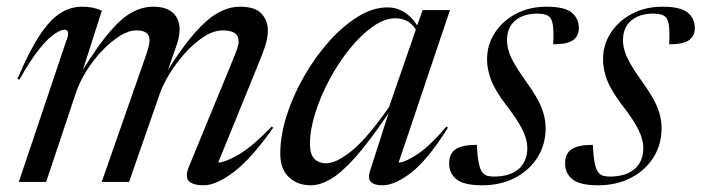

<svg xmlns="http://www.w3.org/2000/svg" viewBox="-20 -542 2090 572"><path d="M794 -161.5Q729 -69.5 676.8 -29.8Q624.5 10 586.5 10Q554.5 10 542.5 -2.8Q530.5 -15.5 543 -46L666.5 -346Q680.5 -380 685.8 -394.8Q691 -409.5 691 -418.5Q691 -451.5 644.5 -451.5Q616 -451.5 586.8 -432.2Q557.5 -413 531.2 -383.8Q505 -354.5 485.5 -322.8Q466 -291 457 -265.5L364.5 0H283L415.5 -379Q425.5 -407.5 425.5 -422.5Q425.5 -451.5 386 -451.5Q363.5 -451.5 337 -435Q310.5 -418.5 284.5 -391.2Q258.5 -364 237.8 -331Q217 -298 206 -265L117.5 0H36L181 -431Q184 -439.5 182.2 -446.5Q180.5 -453.5 172 -453.5Q161.5 -453.5 142.8 -441.2Q124 -429 97.8 -396.8Q71.5 -364.5 37.5 -304.5L32 -307Q66.5 -388.5 97.2 -435.5Q128 -482.5 158.8 -502.2Q189.5 -522 224 -522Q242.5 -522 255.8 -519.2Q269 -516.5 283.5 -510.5L227 -334Q272.5 -407.5 308 -448.5Q343.5 -489.5 374.2 -505.8Q405 -522 436.5 -522Q475 -522 495 -504Q515 -486 515 -454Q515 -433.5 506 -407L480.5 -334Q525 -404.5 561.5 -445.5Q598 -486.5 630.2 -504.2Q662.5 -522 695 -522Q740.5 -522 759.2 -501.2Q778 -480.5 778 -451Q778 -434 772.5 -413.5Q767 -393 748 -347L630 -57.5Q654.5 -59.5 694 -83.2Q733.5 -107 789.5 -165Z M1082 -31.5 1137.5 -204.5Q1079.5 -119 1037.8 -72.5Q996 -26 964.5 -8Q933 10 906 10Q866.5 10 840.8 -14Q815 -38 815 -84.5Q815 -138 834 -197.8Q853 -257.5 885.8 -314.5Q918.5 -371.5 959.8 -418Q1001 -464.5 1046 -492.2Q1091 -520 1134.5 -520Q1188 -520 1223 -466.5L1239 -512H1320.5L1167.5 -57.5Q1190 -59.5 1226.2 -84.2Q1262.5 -109 1310 -165L1314.5 -161.5Q1253.5 -65 1204.8 -27.5Q1156 10 1120 10Q1068.5 10 1082 -31.5ZM903.5 -113Q903.5 -81.5 917 -68.5Q930.5 -55.5 952 -55.5Q981 -55.5 1026.8 -91.8Q1072.5 -128 1139 -223L1219 -454Q1206.5 -473 1191.2 -480.2Q1176 -487.5 1157.5 -487.5Q1125.5 -487.5 1090.5 -462.8Q1055.5 -438 1022.2 -397Q989 -356 962.2 -306.2Q935.5 -256.5 919.5 -206.2Q903.5 -156 903.5 -113Z M1400.5 -110.5Q1403.5 -46 1416.5 -29Q1423.5 -20.5 1432 -18.2Q1440.5 -16 1451.5 -16Q1498.5 -16 1524.8 -38.2Q1551 -60.5 1551 -101.5Q1551 -125.5 1537 -154.5Q1523 -183.5 1489 -227.5Q1455 -272 1443 -304Q1431 -336 1431 -365Q1431 -408.5 1454 -444Q1477 -479.5 1517 -500.8Q1557 -522 1608.5 -522Q1662 -522 1683.2 -504.5Q1704.5 -487 1704.5 -458Q1704.5 -435.5 1687.8 -422.8Q1671 -410 1628 -410Q1630 -445.5 1627.5 -464Q1625 -482.5 1619 -489.5Q1609 -501.5 1581 -501.5Q1540 -501.5 1515.2 -481Q1490.5 -460.5 1490.5 -421.5Q1490.5 -398.5 1502 -372.5Q1513.5 -346.5 1547 -299.5Q1581 -252.5 1593.2 -221.5Q1605.5 -190.5 1605.5 -161Q1605.5 -111 1581 -72.5Q1556.5 -34 1513.8 -12Q1471 10 1416.5 10Q1362 10 1340 -7.8Q1318 -25.5 1318 -55Q1318 -84.5 1337.5 -97.5Q1357 -110.5 1400.5 -110.5Z M1746 -110.5Q1749 -46 1762 -29Q1769 -20.5 1777.5 -18.2Q1786 -16 1797 -16Q1844 -16 1870.2 -38.2Q1896.5 -60.5 1896.5 -101.5Q1896.5 -125.5 1882.5 -154.5Q1868.5 -183.5 1834.5 -227.5Q1800.5 -272 1788.5 -304Q1776.5 -336 1776.5 -365Q1776.5 -408.5 1799.5 -444Q1822.5 -479.5 1862.5 -500.8Q1902.5 -522 1954 -522Q2007.5 -522 2028.8 -504.5Q2050 -487 2050 -458Q2050 -435.5 2033.2 -422.8Q2016.5 -410 1973.5 -410Q1975.5 -445.5 1973 -464Q1970.5 -482.5 1964.5 -489.5Q1954.5 -501.5 1926.5 -501.5Q1885.5 -501.5 1860.8 -481Q1836 -460.5 1836 -421.5Q1836 -398.5 1847.5 -372.5Q1859 -346.5 1892.5 -299.5Q1926.5 -252.5 1938.8 -221.5Q1951 -190.5 1951 -161Q1951 -111 1926.5 -72.5Q1902 -34 1859.2 -12Q1816.5 10 1762 10Q1707.5 10 1685.5 -7.8Q1663.5 -25.5 1663.5 -55Q1663.5 -84.5 1683 -97.5Q1702.5 -110.5 1746 -110.5Z"/></svg>

Font: Newsreader Display
Style: Italic
Weight: 400
Italic angle: -17°
Designer: Hugues Gentile
Foundry: Production Type
Version: Version 1.001